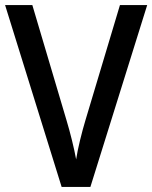

<svg xmlns="http://www.w3.org/2000/svg" viewBox="-20 -785 598 754"><path d="M558 -765 335 -51H222L0 -765H107L242 -310Q252 -277 262.5 -234.5Q273 -192 279 -159Q284 -192 294.5 -235Q305 -278 315 -311L451 -765Z"/></svg>

Font: Noto Sans Tamil UI SemiCondensed Medium
Style: Regular
Weight: 500
Width: 4
Designer: Jelle Bosma - Monotype Design Team
Foundry: Monotype Imaging Inc.
Version: Version 2.004; ttfautohint (v1.8.4.7-5d5b)